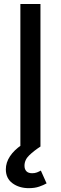

<svg xmlns="http://www.w3.org/2000/svg" viewBox="-20 -748 311 980"><path d="M186.5 -727.5V0H84V-727.5ZM127 212.4Q78.1 212.4 43.9 187.5Q9.8 162.6 9.8 116.2Q9.8 81.5 31 49.6Q52.2 17.6 90.8 -8.3L186.5 0Q153.3 21.5 129.2 44.7Q105 67.9 105 98.1Q105 115.7 114.7 126Q124.5 136.2 144.5 136.2Q157.7 136.2 168.5 132.1Q179.2 127.9 188.5 122.6L217.8 188Q202.6 196.8 179.9 204.6Q157.2 212.4 127 212.4Z"/></svg>

Font: Inter Cardless
Style: Regular
Weight: 400
Designer: Rasmus Andersson
Foundry: rsms
Version: Version 4.001;git-9221beed3